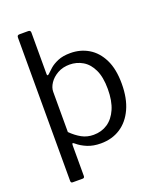

<svg xmlns="http://www.w3.org/2000/svg" viewBox="-163 -842 921 1107"><g transform="rotate(-20 297.5 -288.5)"><path d="M145.7 -742Q160.1 -742 160.1 -727.4V-472.7Q160.1 -465.2 163.6 -464.5Q167.2 -463.8 172.9 -469.2Q184.2 -480.7 203.1 -497.2Q222 -513.7 252.7 -526.8Q283.4 -540 329.6 -540Q391.4 -540 440.8 -510.5Q490.3 -481 519.5 -422.1Q548.8 -363.2 548.8 -272.8Q548.8 -183.4 519.8 -120.2Q490.9 -57 439.4 -23.5Q388 10 319 10Q272.6 10 237.3 -4.5Q201.9 -19 177.2 -40.3Q168.1 -48.4 164.7 -46.8Q161.3 -45.2 161.3 -33.8V152.2Q161.3 165 149.8 165H88.3Q77.2 165 77.2 152.4V-726.1Q77.2 -734.8 80.6 -738.4Q83.9 -742 93.4 -742H145.7ZM161.3 -116.9Q191.7 -86.6 224.1 -68.7Q256.6 -50.8 296.5 -50.8Q345.4 -50.8 382.6 -75.7Q419.8 -100.6 441.3 -149.7Q462.8 -198.9 462.8 -271.6Q462.8 -345.5 440.7 -391.1Q418.7 -436.8 382.2 -458Q345.7 -479.2 302.3 -479.2Q260.8 -479.2 228.9 -461.2Q196.9 -443.1 179.1 -416.5Q161.3 -389.9 161.3 -363.7V-116.9Z"/></g></svg>

Font: Libre Franklin Thin
Style: Regular
Weight: 100
Designer: Pablo Impallari, Rodrigo Fuenzalida, Nhung Nguyen
Foundry: Impallari Type
Version: Version 3.000